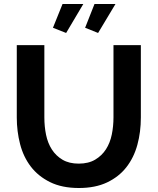

<svg xmlns="http://www.w3.org/2000/svg" viewBox="-20 -936 790 961"><path d="M374 -117Q423 -117 456.5 -137Q490 -157 510.5 -189Q531 -221 539.5 -262.5Q548 -304 548 -348V-710H685V-348Q685 -275 667.5 -211Q650 -147 612.5 -99Q575 -51 516 -23Q457 5 375 5Q290 5 230.5 -24.5Q171 -54 134 -102.5Q97 -151 80.5 -215Q64 -279 64 -348V-710H202V-348Q202 -303 210.5 -261.5Q219 -220 239.5 -188Q260 -156 293 -136.5Q326 -117 374 -117ZM311 -771 245 -797 293 -916H397ZM471 -771 406 -797 453 -916H558Z"/></svg>

Font: IngvarSans
Style: Bold
Weight: 700
Version: Version 3.000